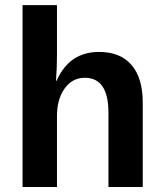

<svg xmlns="http://www.w3.org/2000/svg" viewBox="-20 -745 651 765"><path d="M205.1 -422.9Q232.9 -483.4 274.9 -510.7Q316.9 -538.1 375 -538.1Q459 -538.1 503.9 -486.3Q548.8 -434.6 548.8 -335V0H412.1V-295.9Q412.1 -435.1 317.9 -435.1Q268.1 -435.1 237.5 -392.3Q207 -349.6 207 -282.7V0H69.8V-724.6H207V-526.9Q207 -473.6 203.1 -422.9Z"/></svg>

Font: TypoPRO Liberation Sans
Style: Bold
Weight: 700
Designer: Steve Matteson
Foundry: Ascender Corporation
Version: Version 2.00.1